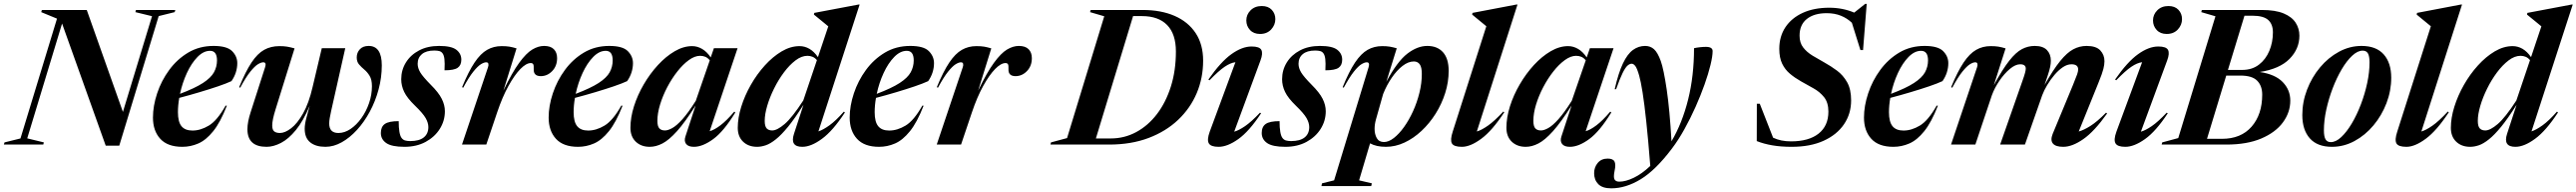

<svg xmlns="http://www.w3.org/2000/svg" viewBox="-64 -768 13719 1020"><path d="M781 -682.5 571 6H499L266.5 -643L81 -33L169.5 -11.5L166.5 0H-43.5L-40 -11.5L45 -32.5L239.5 -669L155.5 -703.5L159 -715H398L590.5 -173.5L745.5 -682L657 -703.5L660 -715H869.5L866 -703.5Z M1144 -206.5Q1109.5 -118 1071.2 -70.8Q1033 -23.5 992 -5.8Q951 12 907 12Q828.5 12 789.5 -30.5Q750.5 -73 750.5 -143.5Q750.5 -205.5 772.8 -272.2Q795 -339 837 -396.2Q879 -453.5 938.5 -488.8Q998 -524 1073 -524Q1145 -524 1172.2 -496.2Q1199.5 -468.5 1199.5 -432.5Q1199.5 -408 1191.8 -383.5Q1184 -359 1168.5 -337Q1141.5 -324.5 1096.5 -309.2Q1051.5 -294 997.8 -278Q944 -262 890.5 -248Q883.5 -208.5 883.5 -172Q883.5 -120.5 902.5 -97.5Q921.5 -74.5 961 -74.5Q1004 -74.5 1048.2 -101Q1092.5 -127.5 1137.5 -207ZM1054.5 -498Q1019.5 -498 987.5 -465.2Q955.5 -432.5 931.2 -380.2Q907 -328 894.5 -269.5Q974 -299.5 1016.8 -327.2Q1059.5 -355 1075.5 -384.2Q1091.5 -413.5 1091.5 -447Q1091.5 -498 1054.5 -498Z M1649.5 -512H1774.5L1699 -177Q1694.5 -157 1691.8 -140.8Q1689 -124.5 1689 -112Q1689 -61.5 1738 -61.5Q1771 -61.5 1802.8 -83Q1834.5 -104.5 1860.2 -140.2Q1886 -176 1901.2 -220.2Q1916.5 -264.5 1916.5 -310Q1916.5 -345 1904.2 -365Q1892 -385 1876 -398.2Q1860 -411.5 1847.8 -425.8Q1835.5 -440 1835.5 -463Q1835.5 -488 1852 -506Q1868.5 -524 1899 -524Q1969 -524 1969 -420.5Q1969 -356 1952 -293Q1935 -230 1905.2 -175Q1875.5 -120 1837 -78Q1798.5 -36 1755.5 -12Q1712.5 12 1669 12Q1617 12 1587.8 -11.8Q1558.5 -35.5 1558.5 -84Q1558.5 -108.5 1568 -143.5L1585 -206Q1551 -125.5 1511.8 -77.5Q1472.5 -29.5 1432.2 -8.8Q1392 12 1355.5 12Q1253.5 12 1253.5 -81.5Q1253.5 -120 1271 -173L1347.5 -410.5Q1356 -437 1338 -437Q1326.5 -437 1309.5 -426.8Q1292.5 -416.5 1269 -387.5Q1245.5 -358.5 1215 -302L1209.5 -305Q1243.5 -388 1275.2 -435.8Q1307 -483.5 1342.5 -503.2Q1378 -523 1424 -523Q1447.5 -523 1464.5 -520.2Q1481.5 -517.5 1504.5 -511L1403 -186Q1385.5 -130 1385.5 -101.5Q1385.5 -78.5 1396.2 -70Q1407 -61.5 1426.5 -61.5Q1453.5 -61.5 1486.5 -86.8Q1519.5 -112 1550 -165.8Q1580.5 -219.5 1600.5 -305.5Z M2059 -124.5Q2059 -55.5 2074.5 -35Q2082 -25 2093.2 -21.8Q2104.5 -18.5 2120.5 -18.5Q2168 -18.5 2192.5 -38Q2217 -57.5 2217 -93Q2217 -115.5 2202.5 -140.8Q2188 -166 2146 -206.5Q2104 -247 2088.2 -279.8Q2072.5 -312.5 2072.5 -347Q2072.5 -396 2097.5 -436.2Q2122.5 -476.5 2167.8 -500.2Q2213 -524 2274 -524Q2340 -524 2366.2 -503.5Q2392.5 -483 2392.5 -451Q2392.5 -421.5 2373.2 -408Q2354 -394.5 2303 -394.5Q2305 -434 2302.5 -454.2Q2300 -474.5 2293 -484Q2286.5 -493.5 2275.8 -496.5Q2265 -499.5 2248 -499.5Q2205.5 -499.5 2182.8 -480.5Q2160 -461.5 2160 -429Q2160 -406.5 2174 -383.2Q2188 -360 2229.5 -318Q2271.5 -276.5 2288.2 -243.2Q2305 -210 2305 -177Q2305 -126.5 2278 -83.5Q2251 -40.5 2202.5 -14.2Q2154 12 2089.5 12Q2021.5 12 1992.8 -8Q1964 -28 1964 -61.5Q1964 -94.5 1985.2 -109.5Q2006.5 -124.5 2059 -124.5Z M2534.5 -410.5Q2538.5 -421.5 2536.5 -429.2Q2534.5 -437 2525 -437Q2513.5 -437 2496.8 -426.8Q2480 -416.5 2456.5 -387.5Q2433 -358.5 2402.5 -302L2396.5 -305Q2431 -388.5 2463 -436Q2495 -483.5 2529.8 -503.2Q2564.5 -523 2607 -523Q2632 -523 2648.5 -520.2Q2665 -517.5 2686.5 -511L2616.5 -286.5Q2663 -383 2700.5 -434.2Q2738 -485.5 2770.2 -504.8Q2802.5 -524 2833 -524Q2868 -524 2885.2 -506.5Q2902.5 -489 2902.5 -459Q2902.5 -417.5 2876.5 -390.5Q2850.5 -363.5 2815.5 -363.5Q2776 -363.5 2778 -401.5Q2779 -420.5 2775.2 -426.8Q2771.5 -433 2762.5 -433Q2738 -433 2707 -401.5Q2676 -370 2643.5 -311.5Q2611 -253 2583.5 -171.5L2525.5 0H2396Z M3251 -206.5Q3216.5 -118 3178.2 -70.8Q3140 -23.5 3099 -5.8Q3058 12 3014 12Q2935.5 12 2896.5 -30.5Q2857.5 -73 2857.5 -143.5Q2857.5 -205.5 2879.8 -272.2Q2902 -339 2944 -396.2Q2986 -453.5 3045.5 -488.8Q3105 -524 3180 -524Q3252 -524 3279.2 -496.2Q3306.5 -468.5 3306.5 -432.5Q3306.5 -408 3298.8 -383.5Q3291 -359 3275.5 -337Q3248.5 -324.5 3203.5 -309.2Q3158.5 -294 3104.8 -278Q3051 -262 2997.5 -248Q2990.5 -208.5 2990.5 -172Q2990.5 -120.5 3009.5 -97.5Q3028.5 -74.5 3068 -74.5Q3111 -74.5 3155.2 -101Q3199.5 -127.5 3244.5 -207ZM3161.5 -498Q3126.5 -498 3094.5 -465.2Q3062.5 -432.5 3038.2 -380.2Q3014 -328 3001.5 -269.5Q3081 -299.5 3123.8 -327.2Q3166.5 -355 3182.5 -384.2Q3198.5 -413.5 3198.5 -447Q3198.5 -498 3161.5 -498Z M3586 -43.5 3640 -207.5Q3583.5 -118.5 3541 -71.2Q3498.5 -24 3463.8 -6Q3429 12 3396 12Q3350 12 3321.5 -15.2Q3293 -42.5 3293 -89Q3293 -144 3312 -203.8Q3331 -263.5 3364.2 -320.2Q3397.5 -377 3439.8 -422.8Q3482 -468.5 3528.8 -495.8Q3575.5 -523 3621.5 -523Q3649 -523 3674.5 -508.2Q3700 -493.5 3720.5 -463L3737.5 -512H3863.5L3715 -71Q3740 -78 3772.5 -102.5Q3805 -127 3846 -175L3851.5 -170.5Q3790 -70 3733.8 -29Q3677.5 12 3631 12Q3601.5 12 3589.5 -3.2Q3577.5 -18.5 3586 -43.5ZM3436.5 -126Q3436.5 -97.5 3446.8 -86.2Q3457 -75 3477 -75Q3493 -75 3516 -87.8Q3539 -100.5 3569.8 -134.5Q3600.5 -168.5 3641 -232.5L3715.5 -447.5Q3704.5 -461 3691.8 -466.2Q3679 -471.5 3664 -471.5Q3635.5 -471.5 3604 -448.8Q3572.5 -426 3542.8 -388.2Q3513 -350.5 3489 -304.8Q3465 -259 3450.8 -212.5Q3436.5 -166 3436.5 -126Z M4435 -170.5Q4371.5 -73.5 4313.2 -30.8Q4255 12 4208 12Q4141 12 4164 -57.5L4214.5 -211.5Q4169 -139.5 4132.8 -95.2Q4096.5 -51 4067.2 -27.8Q4038 -4.5 4013.5 3.8Q3989 12 3967.5 12Q3921.5 12 3893 -15.2Q3864.5 -42.5 3864.5 -89Q3864.5 -141.5 3883 -200.8Q3901.5 -260 3934 -317Q3966.5 -374 4008.8 -420.5Q4051 -467 4098.2 -495Q4145.5 -523 4193.5 -523Q4221 -523 4245.8 -508.8Q4270.5 -494.5 4291.5 -464.5L4346.5 -628Q4333 -639 4312.2 -656.2Q4291.5 -673.5 4270 -690.5L4272 -699.5L4508 -744H4513.5L4294 -70Q4319.5 -78.5 4353 -102.5Q4386.5 -126.5 4429.5 -175ZM4008 -126Q4008 -97.5 4018.2 -86.2Q4028.5 -75 4048 -75Q4074 -75 4114.2 -109.2Q4154.5 -143.5 4213.5 -234.5L4286 -448.5Q4275.5 -461 4262.8 -466.2Q4250 -471.5 4235.5 -471.5Q4204 -471.5 4171.8 -447Q4139.5 -422.5 4110 -383Q4080.5 -343.5 4057.5 -297Q4034.5 -250.5 4021.2 -205.5Q4008 -160.5 4008 -126Z M4854 -206.5Q4819.5 -118 4781.2 -70.8Q4743 -23.5 4702 -5.8Q4661 12 4617 12Q4538.5 12 4499.5 -30.5Q4460.5 -73 4460.5 -143.5Q4460.5 -205.5 4482.8 -272.2Q4505 -339 4547 -396.2Q4589 -453.5 4648.5 -488.8Q4708 -524 4783 -524Q4855 -524 4882.2 -496.2Q4909.5 -468.5 4909.5 -432.5Q4909.5 -408 4901.8 -383.5Q4894 -359 4878.5 -337Q4851.5 -324.5 4806.5 -309.2Q4761.5 -294 4707.8 -278Q4654 -262 4600.5 -248Q4593.5 -208.5 4593.5 -172Q4593.5 -120.5 4612.5 -97.5Q4631.5 -74.5 4671 -74.5Q4714 -74.5 4758.2 -101Q4802.5 -127.5 4847.5 -207ZM4764.5 -498Q4729.5 -498 4697.5 -465.2Q4665.5 -432.5 4641.2 -380.2Q4617 -328 4604.5 -269.5Q4684 -299.5 4726.8 -327.2Q4769.5 -355 4785.5 -384.2Q4801.5 -413.5 4801.5 -447Q4801.5 -498 4764.5 -498Z M5062.5 -410.5Q5066.5 -421.5 5064.5 -429.2Q5062.5 -437 5053 -437Q5041.5 -437 5024.8 -426.8Q5008 -416.5 4984.5 -387.5Q4961 -358.5 4930.5 -302L4924.5 -305Q4959 -388.5 4991 -436Q5023 -483.5 5057.8 -503.2Q5092.5 -523 5135 -523Q5160 -523 5176.5 -520.2Q5193 -517.5 5214.5 -511L5144.5 -286.5Q5191 -383 5228.5 -434.2Q5266 -485.5 5298.2 -504.8Q5330.5 -524 5361 -524Q5396 -524 5413.2 -506.5Q5430.5 -489 5430.5 -459Q5430.5 -417.5 5404.5 -390.5Q5378.5 -363.5 5343.5 -363.5Q5304 -363.5 5306 -401.5Q5307 -420.5 5303.2 -426.8Q5299.5 -433 5290.5 -433Q5266 -433 5235 -401.5Q5204 -370 5171.5 -311.5Q5139 -253 5111.5 -171.5L5053.5 0H4924Z M5816 -681.5 5740.5 -703.5 5743.5 -715H6021Q6118.5 -715 6190.8 -683.5Q6263 -652 6302.8 -592Q6342.5 -532 6342.5 -445.5Q6342.5 -354 6308.5 -273.5Q6274.5 -193 6209.5 -131.5Q6144.5 -70 6052 -35Q5959.5 0 5842 0H5529.5L5532.5 -11.5L5618 -34.5ZM5851 -32.5Q5923.5 -32.5 5986.5 -66.5Q6049.5 -100.5 6096.8 -162.2Q6144 -224 6170.8 -308.5Q6197.5 -393 6197.5 -494.5Q6197.5 -587 6151 -634.8Q6104.5 -682.5 6016.5 -682.5H5969.5L5771.5 -32.5Z M6572.5 -659.5Q6572.5 -690.5 6595.2 -713.2Q6618 -736 6655 -736Q6689 -736 6708 -715.8Q6727 -695.5 6727 -666.5Q6727 -635.5 6704.8 -611.5Q6682.5 -587.5 6645.5 -587.5Q6611.5 -587.5 6592 -608.8Q6572.5 -630 6572.5 -659.5ZM6377.5 -68 6514.5 -437.5Q6488.5 -434.5 6457 -413.2Q6425.5 -392 6376.5 -341.5L6370.5 -345.5Q6436 -439.5 6493 -480.2Q6550 -521 6600.5 -521Q6643 -521 6652.5 -502.8Q6662 -484.5 6648 -447L6508 -68.5Q6532 -75 6565.5 -97.8Q6599 -120.5 6645.5 -169.5L6651 -166Q6588 -70.5 6530 -29.2Q6472 12 6425 12Q6383.5 12 6372.8 -6.5Q6362 -25 6377.5 -68Z M6749.5 -124.5Q6749.5 -55.5 6765 -35Q6772.5 -25 6783.8 -21.8Q6795 -18.5 6811 -18.5Q6858.5 -18.5 6883 -38Q6907.5 -57.5 6907.5 -93Q6907.5 -115.5 6893 -140.8Q6878.5 -166 6836.5 -206.5Q6794.5 -247 6778.8 -279.8Q6763 -312.5 6763 -347Q6763 -396 6788 -436.2Q6813 -476.5 6858.2 -500.2Q6903.5 -524 6964.5 -524Q7030.5 -524 7056.8 -503.5Q7083 -483 7083 -451Q7083 -421.5 7063.8 -408Q7044.5 -394.5 6993.5 -394.5Q6995.5 -434 6993 -454.2Q6990.5 -474.5 6983.5 -484Q6977 -493.5 6966.2 -496.5Q6955.5 -499.5 6938.5 -499.5Q6896 -499.5 6873.2 -480.5Q6850.5 -461.5 6850.5 -429Q6850.5 -406.5 6864.5 -383.2Q6878.5 -360 6920 -318Q6962 -276.5 6978.8 -243.2Q6995.5 -210 6995.5 -177Q6995.5 -126.5 6968.5 -83.5Q6941.5 -40.5 6893 -14.2Q6844.5 12 6780 12Q6712 12 6683.2 -8Q6654.5 -28 6654.5 -61.5Q6654.5 -94.5 6675.8 -109.5Q6697 -124.5 6749.5 -124.5Z M7241 206 7237.5 220.5H6972.5L6975.5 206L7040 190L7223.5 -410.5Q7231.5 -437 7214 -437Q7202.5 -437 7185.5 -426.8Q7168.5 -416.5 7145.2 -387.5Q7122 -358.5 7091 -302L7085.5 -305Q7119.5 -388.5 7151.5 -436Q7183.5 -483.5 7218.2 -503.2Q7253 -523 7296 -523Q7320 -523 7336.2 -520.2Q7352.5 -517.5 7373.5 -511.5L7318 -333.5Q7376.5 -442 7430 -483Q7483.5 -524 7536 -524Q7590 -524 7620 -490.2Q7650 -456.5 7650 -391.5Q7650 -332 7631.5 -273.8Q7613 -215.5 7580.5 -164Q7548 -112.5 7505.5 -72.8Q7463 -33 7414.5 -10.5Q7366 12 7316 12Q7264.5 12 7231.5 -6.5L7173 190ZM7262.5 -132.5Q7255.5 -107 7255.5 -83.5Q7255.5 -55 7267.2 -34.2Q7279 -13.5 7305.5 -13.5Q7330.5 -13.5 7358.2 -35Q7386 -56.5 7412.5 -93.5Q7439 -130.5 7460.2 -177Q7481.5 -223.5 7494.2 -274.8Q7507 -326 7507 -375.5Q7507 -411 7496 -426.2Q7485 -441.5 7464.5 -441.5Q7435 -441.5 7404.5 -418Q7374 -394.5 7347 -355.2Q7320 -316 7301 -268.5Z M7850.5 -628.5Q7837 -639.5 7816.8 -656.2Q7796.5 -673 7775 -690.5L7777 -699.5L8011 -744H8016.5L7800 -69.5Q7824.5 -76.5 7859 -100.5Q7893.5 -124.5 7941 -175.5L7946 -171.5Q7882 -74 7823.8 -31Q7765.5 12 7720.5 12Q7677.5 12 7667.2 -6.2Q7657 -24.5 7671.5 -68.5Z M8250.5 -43.5 8304.5 -207.5Q8248 -118.5 8205.5 -71.2Q8163 -24 8128.2 -6Q8093.5 12 8060.5 12Q8014.5 12 7986 -15.2Q7957.5 -42.5 7957.5 -89Q7957.5 -144 7976.5 -203.8Q7995.5 -263.5 8028.8 -320.2Q8062 -377 8104.2 -422.8Q8146.5 -468.5 8193.2 -495.8Q8240 -523 8286 -523Q8313.5 -523 8339 -508.2Q8364.5 -493.5 8385 -463L8402 -512H8528L8379.5 -71Q8404.5 -78 8437 -102.5Q8469.5 -127 8510.5 -175L8516 -170.5Q8454.5 -70 8398.2 -29Q8342 12 8295.5 12Q8266 12 8254 -3.2Q8242 -18.5 8250.5 -43.5ZM8101 -126Q8101 -97.5 8111.2 -86.2Q8121.5 -75 8141.5 -75Q8157.5 -75 8180.5 -87.8Q8203.5 -100.5 8234.2 -134.5Q8265 -168.5 8305.5 -232.5L8380 -447.5Q8369 -461 8356.2 -466.2Q8343.5 -471.5 8328.5 -471.5Q8300 -471.5 8268.5 -448.8Q8237 -426 8207.2 -388.2Q8177.5 -350.5 8153.5 -304.8Q8129.5 -259 8115.2 -212.5Q8101 -166 8101 -126Z M8541.5 -294H8534Q8554 -381 8578 -431.2Q8602 -481.5 8631.5 -502.8Q8661 -524 8696 -524Q8724 -524 8743.5 -506.5Q8763 -489 8779.5 -443.5Q8795 -400 8811 -292.2Q8827 -184.5 8836.5 -17.5Q8893.5 -113.5 8925 -239Q8956.5 -364.5 8956.5 -512Q8972 -515.5 8988.5 -517.2Q9005 -519 9020 -519Q9055.5 -519 9055.5 -496.5Q9055.5 -469.5 9044.2 -423Q9033 -376.5 9012.5 -319Q8992 -261.5 8964.8 -200.5Q8937.5 -139.5 8905.5 -82Q8873.5 -24.5 8839 21Q8753 135 8673.2 183.8Q8593.5 232.5 8515.5 232.5Q8468.5 232.5 8446.5 210Q8424.5 187.5 8424.5 152Q8424.5 120.5 8443.8 97.5Q8463 74.5 8496.5 74.5Q8525 74.5 8533 90Q8541 105.5 8533.5 139.5Q8526.5 173.5 8533.2 185.2Q8540 197 8558.5 197Q8592.5 197 8635.8 176.2Q8679 155.5 8723.5 113.5Q8712.5 -26 8702.2 -122Q8692 -218 8682.5 -277.2Q8673 -336.5 8664.5 -366Q8653.5 -404.5 8644 -417Q8634.5 -429.5 8624.5 -429.5Q8613.5 -429.5 8602 -419.2Q8590.5 -409 8576 -379.8Q8561.5 -350.5 8541.5 -294Z M9793 -234.5Q9793 -163.5 9755 -107.8Q9717 -52 9646.2 -20Q9575.5 12 9476.5 12Q9419.5 12 9374 4.2Q9328.5 -3.5 9290.5 -18.5L9291 -217H9306.5L9377.5 -36.5Q9399 -26.5 9422 -21.8Q9445 -17 9473 -17Q9567.5 -17 9619.8 -58.2Q9672 -99.5 9672 -175Q9672 -223 9649 -251.8Q9626 -280.5 9592.2 -299Q9558.5 -317.5 9526 -336Q9494 -354 9467.8 -375.8Q9441.5 -397.5 9426 -429.2Q9410.5 -461 9410.5 -508.5Q9410.5 -574.5 9443.2 -623.5Q9476 -672.5 9535.8 -699.8Q9595.5 -727 9676.5 -727Q9748 -727 9809.5 -701L9868 -747.5H9876L9856.5 -502H9842.5L9797 -647Q9772 -671 9738.5 -684.5Q9705 -698 9663 -698Q9596 -698 9557.2 -667.2Q9518.5 -636.5 9518.5 -578.5Q9518.5 -540.5 9537.8 -515.8Q9557 -491 9587.5 -472.5Q9618 -454 9651.5 -435.5Q9685 -417 9717.8 -392.8Q9750.5 -368.5 9771.8 -331Q9793 -293.5 9793 -234.5Z M10255 -206.5Q10220.5 -118 10182.2 -70.8Q10144 -23.5 10103 -5.8Q10062 12 10018 12Q9939.5 12 9900.5 -30.5Q9861.5 -73 9861.5 -143.5Q9861.5 -205.5 9883.8 -272.2Q9906 -339 9948 -396.2Q9990 -453.5 10049.5 -488.8Q10109 -524 10184 -524Q10256 -524 10283.2 -496.2Q10310.5 -468.5 10310.5 -432.5Q10310.5 -408 10302.8 -383.5Q10295 -359 10279.5 -337Q10252.5 -324.5 10207.5 -309.2Q10162.5 -294 10108.8 -278Q10055 -262 10001.5 -248Q9994.5 -208.5 9994.5 -172Q9994.5 -120.5 10013.5 -97.5Q10032.5 -74.5 10072 -74.5Q10115 -74.5 10159.2 -101Q10203.5 -127.5 10248.5 -207ZM10165.5 -498Q10130.5 -498 10098.5 -465.2Q10066.5 -432.5 10042.2 -380.2Q10018 -328 10005.5 -269.5Q10085 -299.5 10127.8 -327.2Q10170.5 -355 10186.5 -384.2Q10202.5 -413.5 10202.5 -447Q10202.5 -498 10165.5 -498Z M11156 -165Q11088 -69.5 11029.2 -28.8Q10970.5 12 10922.5 12Q10882 12 10867.5 -5.5Q10853 -23 10866 -56L10974.5 -317Q10991 -357 10996.5 -373Q11002 -389 11002 -399Q11002 -426.5 10966 -426.5Q10943.5 -426.5 10920.2 -410.8Q10897 -395 10875.5 -369.8Q10854 -344.5 10837 -316Q10820 -287.5 10810.5 -262L10718.5 0H10586.5L10704.5 -336Q10715.5 -367 10719.2 -381.2Q10723 -395.5 10723 -403.5Q10723 -426.5 10693 -426.5Q10668 -426.5 10638.5 -402Q10609 -377.5 10583 -339.5Q10557 -301.5 10542.5 -262L10454.5 0H10325L10463.5 -410.5Q10467.5 -421.5 10465.5 -429.2Q10463.5 -437 10454 -437Q10442.5 -437 10425.8 -426.8Q10409 -416.5 10385.5 -387.5Q10362 -358.5 10331.5 -302L10325.5 -305Q10360 -388.5 10392 -436Q10424 -483.5 10458.8 -503.2Q10493.5 -523 10536 -523Q10561 -523 10577.5 -520.2Q10594 -517.5 10615.5 -511L10553 -315.5Q10599 -400 10634.8 -445.2Q10670.5 -490.5 10702.8 -507.2Q10735 -524 10770.5 -524Q10814.5 -524 10835.5 -502.2Q10856.5 -480.5 10856.5 -445.5Q10856.5 -431 10853 -413Q10849.5 -395 10839 -364L10823 -316.5Q10869.5 -398.5 10906 -443.5Q10942.5 -488.5 10976 -506.2Q11009.5 -524 11047 -524Q11097.5 -524 11119.8 -500.2Q11142 -476.5 11142 -443Q11142 -425 11136.2 -401.8Q11130.5 -378.5 11110.5 -329.5L11005 -69.5Q11031.5 -76.5 11067.2 -99Q11103 -121.5 11150.5 -169.5Z M11400.5 -659.5Q11400.5 -690.5 11423.2 -713.2Q11446 -736 11483 -736Q11517 -736 11536 -715.8Q11555 -695.5 11555 -666.5Q11555 -635.5 11532.8 -611.5Q11510.5 -587.5 11473.5 -587.5Q11439.5 -587.5 11420 -608.8Q11400.5 -630 11400.5 -659.5ZM11205.5 -68 11342.5 -437.5Q11316.5 -434.5 11285 -413.2Q11253.5 -392 11204.5 -341.5L11198.5 -345.5Q11264 -439.5 11321 -480.2Q11378 -521 11428.5 -521Q11471 -521 11480.5 -502.8Q11490 -484.5 11476 -447L11336 -68.5Q11360 -75 11393.5 -97.8Q11427 -120.5 11473.5 -169.5L11479 -166Q11416 -70.5 11358 -29.2Q11300 12 11253 12Q11211.5 12 11200.8 -6.5Q11190 -25 11205.5 -68Z M11733 -681.5 11657.5 -703.5 11660.5 -715H11979.5Q12052.5 -715 12096.5 -696.5Q12140.5 -678 12160.2 -647Q12180 -616 12180 -578.5Q12180 -508.5 12127.5 -455.2Q12075 -402 11969 -385.5Q12051 -373.5 12091.2 -332Q12131.5 -290.5 12131.5 -233.5Q12131.5 -171 12092.2 -117.8Q12053 -64.5 11977 -32.2Q11901 0 11791.5 0H11446.5L11449.5 -11.5L11535 -34.5ZM11930 -684.5H11887.5L11799.5 -396.5H11875.5Q11928 -396.5 11964.5 -424.5Q12001 -452.5 12020 -498Q12039 -543.5 12039 -596Q12039 -639.5 12013.8 -662Q11988.5 -684.5 11930 -684.5ZM11866 -366.5H11790.5L11688 -30.5H11767.5Q11869 -30.5 11925.5 -95.2Q11982 -160 11982 -265Q11982 -312 11955.2 -339.2Q11928.5 -366.5 11866 -366.5Z M12511 -524Q12589 -524 12629 -479Q12669 -434 12669 -355Q12669 -286 12643.8 -220.2Q12618.5 -154.5 12574.5 -102Q12530.5 -49.5 12473.5 -18.8Q12416.5 12 12353.5 12Q12275.5 12 12235.5 -33Q12195.5 -78 12195.5 -157Q12195.5 -226 12220.8 -291.8Q12246 -357.5 12290 -410Q12334 -462.5 12391 -493.2Q12448 -524 12511 -524ZM12347 -13Q12374.5 -13 12403.2 -40Q12432 -67 12459 -112.2Q12486 -157.5 12507.2 -213Q12528.5 -268.5 12541 -326.5Q12553.5 -384.5 12553.5 -436.5Q12553.5 -469.5 12545 -484.2Q12536.5 -499 12517 -499Q12490 -499 12461 -472Q12432 -445 12405.2 -399.8Q12378.5 -354.5 12357.2 -299Q12336 -243.5 12323.2 -185.5Q12310.5 -127.5 12310.5 -75.5Q12310.5 -42.5 12319.2 -27.8Q12328 -13 12347 -13Z M12880 -628.5Q12866.5 -639.5 12846.2 -656.2Q12826 -673 12804.5 -690.5L12806.5 -699.5L13040.5 -744H13046L12829.5 -69.5Q12854 -76.5 12888.5 -100.5Q12923 -124.5 12970.5 -175.5L12975.5 -171.5Q12911.5 -74 12853.2 -31Q12795 12 12750 12Q12707 12 12696.8 -6.2Q12686.5 -24.5 12701 -68.5Z M13557 -170.5Q13493.5 -73.5 13435.2 -30.8Q13377 12 13330 12Q13263 12 13286 -57.5L13336.5 -211.5Q13291 -139.5 13254.8 -95.2Q13218.5 -51 13189.2 -27.8Q13160 -4.5 13135.5 3.8Q13111 12 13089.5 12Q13043.5 12 13015 -15.2Q12986.5 -42.5 12986.5 -89Q12986.5 -141.5 13005 -200.8Q13023.5 -260 13056 -317Q13088.5 -374 13130.8 -420.5Q13173 -467 13220.2 -495Q13267.5 -523 13315.5 -523Q13343 -523 13367.8 -508.8Q13392.5 -494.5 13413.5 -464.5L13468.5 -628Q13455 -639 13434.2 -656.2Q13413.5 -673.5 13392 -690.5L13394 -699.5L13630 -744H13635.5L13416 -70Q13441.5 -78.5 13475 -102.5Q13508.5 -126.5 13551.5 -175ZM13130 -126Q13130 -97.5 13140.2 -86.2Q13150.5 -75 13170 -75Q13196 -75 13236.2 -109.2Q13276.5 -143.5 13335.5 -234.5L13408 -448.5Q13397.5 -461 13384.8 -466.2Q13372 -471.5 13357.5 -471.5Q13326 -471.5 13293.8 -447Q13261.5 -422.5 13232 -383Q13202.5 -343.5 13179.5 -297Q13156.5 -250.5 13143.2 -205.5Q13130 -160.5 13130 -126Z"/></svg>

Font: Newsreader Display SemiBold
Style: Italic
Weight: 600
Italic angle: -17°
Designer: Hugues Gentile
Foundry: Production Type
Version: Version 1.001